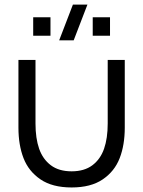

<svg xmlns="http://www.w3.org/2000/svg" viewBox="-20 -800 621 833"><path d="M60 -246.3V-540H134V-264.3Q134 -200 149.8 -154.7Q165.7 -109.3 200.6 -83Q235.5 -56.7 290.7 -56.7Q345.8 -56.7 380.8 -83Q415.7 -109.3 431.5 -154.7Q447.3 -200 447.3 -264.3V-540H521.3V-246.3Q521.3 -170.8 499.2 -113.8Q477.2 -56.8 425.8 -21.8Q374.3 13.3 290.7 13.3Q207 13.3 155.6 -21.8Q104.2 -56.8 82.1 -113.8Q60 -170.8 60 -246.3ZM382.3 -645V-725H457.3V-645ZM124 -645V-725H199V-645ZM299.7 -625H236.7L296.3 -780H359.3Z"/></svg>

Font: Vela Sans GX ExtLt
Style: Regular
Weight: 200
Designer: Principal design: Mikhail Sharanda - project Manrope.
Design modification: Ravid Balaliev
Foundry: Mikhail Sharanda
Version: Version 1.001